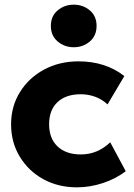

<svg xmlns="http://www.w3.org/2000/svg" viewBox="-20 -788 576 823"><path d="M310 15Q229 15 165.2 -20.2Q101.5 -55.5 64.5 -116.8Q27.5 -178 27.5 -255Q27.5 -332 65.5 -393.2Q103.5 -454.5 169 -489.8Q234.5 -525 316.5 -525Q432 -525 513 -462L441 -340.5Q416.5 -363 387.2 -373.5Q358 -384 326 -384Q262.5 -384 226.5 -350.2Q190.5 -316.5 190.5 -255.5Q190.5 -194.5 226.8 -160.2Q263 -126 326.5 -126Q398 -126 452.5 -178L519 -54Q476 -21.5 420.8 -3.2Q365.5 15 310 15ZM296 -585.5Q256.5 -585.5 227.2 -610.2Q198 -635 198 -677Q198 -719 227.2 -743.5Q256.5 -768 296 -768Q336 -768 365 -743.5Q394 -719 394 -677Q394 -635 365 -610.2Q336 -585.5 296 -585.5Z"/></svg>

Font: Geologica
Style: Bold
Weight: 700
Designer: Sindre Bremnes, Frode Helland
Foundry: Monokrom Skriftforlag AS
Version: Version 1.010; ttfautohint (v1.8.4.7-5d5b);gftools[0.9.28]